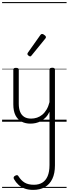

<svg xmlns="http://www.w3.org/2000/svg" viewBox="-20 -1161 655 1831"><path d="M270 18Q222 18 185 -1.5Q148 -21 127.5 -61.5Q107 -102 107 -166V-496Q107 -505 113 -509.5Q119 -514 132 -514Q146 -514 152.5 -509.5Q159 -505 159 -496V-171Q159 -127 171.5 -95.5Q184 -64 210 -47Q236 -30 277 -30Q306 -30 333 -39Q360 -48 383 -67Q406 -86 424 -116Q442 -146 452 -187V-496Q452 -506 458.5 -510.5Q465 -515 479 -515Q492 -515 498 -510.5Q504 -506 504 -496V416Q504 493 479 545Q454 597 407.5 623.5Q361 650 297 650Q252 650 217 637.5Q182 625 156.5 601.5Q131 578 114 548Q108 538 110.5 529Q113 520 126 514Q137 508 144.5 509.5Q152 511 157 521Q182 561 216 581Q250 601 304 601Q350 601 383 581Q416 561 434 519.5Q452 478 452 413V-95Q437 -63 415.5 -41Q394 -19 370 -6Q346 7 320.5 12.5Q295 18 270 18ZM268 -623Q261 -623 251 -631Q241 -639 241 -647Q241 -649 242.5 -651.5Q244 -654 246 -659L365 -827Q369 -833 372.5 -835Q376 -837 382 -837Q388 -837 396.5 -832Q405 -827 411.5 -820.5Q418 -814 418 -807Q418 -803 416.5 -800Q415 -797 412 -793L281 -632Q275 -623 268 -623ZM0 621H615V631H0ZM0 -20H615V0H0ZM0 -505H615V-500H0ZM0 -1141H615V-1131H0Z"/></svg>

Font: Playwrite BR Guides
Style: Regular
Weight: 400
Designer: Veronika Burian, José Scaglione
Foundry: TypeTogether
Version: Version 1.003